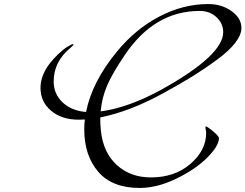

<svg xmlns="http://www.w3.org/2000/svg" viewBox="-20 -906 1212 948"><path d="M477 -356Q614 -374 778 -464Q1082 -633 1082 -747Q1082 -790 1049 -821Q1016 -852 966 -852Q742 -852 596 -634Q536 -546 509.5 -485Q483 -424 477 -356ZM405 -353Q434 -502 558 -652Q648 -762 766 -824Q884 -886 1008 -886Q1075 -886 1123.5 -851Q1172 -816 1172 -768Q1172 -734 1141.5 -694.5Q1111 -655 1052 -611.5Q993 -568 933.5 -531Q874 -494 790 -448Q626 -357 475 -326Q475 -288 478 -262Q489 -153 556.5 -91.5Q624 -30 725 -30Q843 -30 920.5 -97Q998 -164 998 -250Q998 -257 996 -265.5Q994 -274 994 -276Q994 -282 998 -282Q1001 -282 1022 -266Q1061 -235 1061 -224Q1061 -186 1004 -128.5Q947 -71 852 -24.5Q757 22 669 22Q534 22 465 -58Q396 -138 396 -268Q396 -292 399 -316Q389 -315 369 -315Q285 -315 232.5 -359Q180 -403 180 -472Q180 -568 294 -662Q304 -670 319.5 -679Q335 -688 338 -688Q343 -688 343 -684Q343 -683 327 -669Q245 -601 245 -504Q245 -442 289 -400.5Q333 -359 405 -353Z"/></svg>

Font: Miama Nueva
Style: Medium
Weight: 400
Italic angle: -28°
Version: Version 1.0